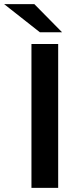

<svg xmlns="http://www.w3.org/2000/svg" viewBox="-59 -914 398 934"><path d="M135 -757H243L108 -894H-39ZM94 0H224V-700H94Z"/></svg>

Font: Montserrat Lite SemiBold
Style: Regular
Weight: 600
Designer: Julieta Ulanovsky
Foundry: Julieta Ulanovsky
Version: Version 7.200;PS 007.200;hotconv 1.0.88;makeotf.lib2.5.64775